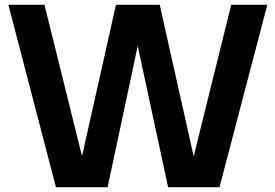

<svg xmlns="http://www.w3.org/2000/svg" viewBox="-20 -783 1152 803"><path d="M430 0H214L15 -763H166L323 -130L465 -763H648L790 -129L947 -763H1098L898 0H683L556 -591Z"/></svg>

Font: Open Sauce One
Style: Bold
Weight: 700
Designer: Alfredo Marco Pradil
Foundry: Creative Sauce Fz LLC
Version: Version 1.477